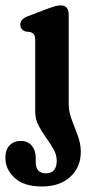

<svg xmlns="http://www.w3.org/2000/svg" viewBox="-65 -466 331 714"><path d="M190.5 -79Q190.5 -50.5 201.8 -21Q213 8.5 224.2 38.5Q235.5 68.5 235.5 98.5Q235.5 156 196.2 191.8Q157 227.5 91 227.5Q24 227.5 -10.5 195.5Q-45 163.5 -45 121.5Q-45 90.5 -29 74.2Q-13 58 13 58Q38.5 58 53.2 75.8Q68 93.5 68 122.5V137.5Q68 178.5 106 178.5Q146 178.5 146 131Q146 110 134 88.8Q122 67.5 106 45.5Q90 23.5 78 0Q66 -23.5 66 -49V-313.5Q66 -331 61.8 -337.2Q57.5 -343.5 48.5 -346.5L29.5 -349Q10.5 -356 10.5 -374.5Q10.5 -394.5 37 -405L111.5 -433.5Q129.5 -440 140 -443Q150.5 -446 162 -446Q175.5 -446 183 -437Q190.5 -428 190.5 -414Z"/></svg>

Font: Fraunces 144pt S100 SemiBold
Style: Regular
Weight: 600
Version: Version 1.000; ttfautohint (v1.8.3)